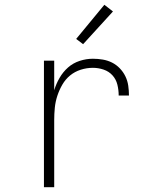

<svg xmlns="http://www.w3.org/2000/svg" viewBox="-20 -784 640 804"><path d="M164 0V-530H207V-406Q215 -433 229.5 -458Q244 -483 265 -501.5Q286 -520 313.5 -529Q341 -538 369 -538Q390 -538 410.5 -534.5Q431 -531 449 -522Q467 -513 481.5 -498Q496 -483 505 -464.5Q514 -446 517 -425.5Q520 -405 520 -384H477Q477 -407 471.5 -429.5Q466 -452 451 -468.5Q436 -485 414 -492.5Q392 -500 369 -500Q343 -500 318 -492Q293 -484 273.5 -468Q254 -452 241 -429.5Q228 -407 220 -382.5Q212 -358 209.5 -332.5Q207 -307 207 -281V0ZM328 -599 299 -621 417 -764 453 -736Z"/></svg>

Font: Iosevka Curly XLtEx
Style: Regular
Weight: 200
Width: 7
Monospace: yes
Designer: Belleve Invis
Foundry: Belleve Invis
Version: Version 11.1.0; ttfautohint (v1.8.3)